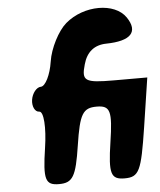

<svg xmlns="http://www.w3.org/2000/svg" viewBox="-58 -973 813 974"><g transform="rotate(-5 348.0 -486.5)"><path d="M311 -861C269 -825 225 -740 215 -673C205 -606 177 -550 154 -550C132 -550 109 -521 104 -488C99 -455 113 -425 135 -425C158 -425 164 -342 148 -238C124 -80 133 -50 203 -50C273 -50 291 -80 315 -238C339 -396 357 -425 427 -425C497 -425 505 -396 481 -238C457 -80 467 -50 537 -50C611 -50 624 -79 658 -300L696 -550H527C377 -550 362 -561 386 -644C403 -706 443 -738 504 -739C629 -741 671 -785 619 -862C564 -943 407 -943 311 -861Z"/></g></svg>

Font: Hussar Skorodowane
Style: Ky
Weight: 700
Foundry: Cannot Into Space Fonts
Version: Version 0.892